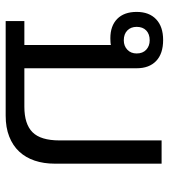

<svg xmlns="http://www.w3.org/2000/svg" viewBox="21 -616 595 677"><g transform="rotate(90 318.5 -277.5)"><path d="M54.2 -65.9H138.7V-371.1Q136.2 -370.1 128.7 -369.6Q121.1 -369.1 114.7 -369.1Q71.3 -369.1 46.6 -393.3Q22 -417.5 22 -461.9Q22 -505.9 47.9 -530.5Q73.7 -555.2 121.1 -555.2Q169.4 -555.2 195.1 -530.5Q220.7 -505.9 220.7 -461.9V-65.9H356.4Q417.5 -65.9 446.3 -94.7Q475.1 -123.5 475.1 -189.9V-549.8H557.1V-172.9Q557.1 -134.3 546.4 -102.3Q535.6 -70.3 514.4 -47.6Q493.2 -24.9 461.4 -12.5Q429.7 0 387.7 0H54.2ZM74.7 -461.9Q74.7 -441.4 87.4 -429Q100.1 -416.5 122.1 -416.5Q142.1 -416.5 155.3 -429Q168.5 -441.4 168.5 -461.9Q168.5 -483.4 155.3 -495.6Q142.1 -507.8 122.1 -507.8Q100.1 -507.8 87.4 -495.6Q74.7 -483.4 74.7 -461.9Z"/></g></svg>

Font: Noto Sans Southeast Asian
Style: Regular
Weight: 400
Designer: Monotype Design Team
Foundry: Monotype Imaging Inc.
Version: Version 1.06 uh; ttfautohint (v1.4.1)